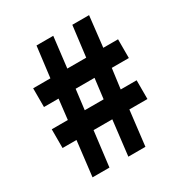

<svg xmlns="http://www.w3.org/2000/svg" viewBox="-172 -873 954 1003"><g transform="rotate(-30 304.5 -371.5)"><path d="M98 0H200L226 -211H339L314 0H417L442 -211H551V-324H455L471 -445H574V-558H485L506 -743H405L382 -558H268L290 -743H189L166 -558H62V-445H150L136 -324H39V-211H123ZM238 -324 253 -445H367L352 -324Z"/></g></svg>

Font: Noto Sans CJK Black
Style: Bold
Weight: 900
Designer: Ryoko NISHIZUKA (kana & ideographs); Paul D. Hunt (Latin, Greek & Cyrillic); Wenlong ZHANG (bopomofo); Sandoll Communica
Foundry: Adobe Systems Incorporated
Version: Version 1.000;PS 1;hotconv 1.0.78;makeotf.lib2.5.61930